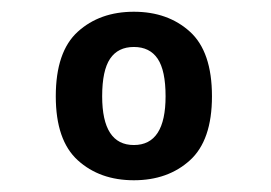

<svg xmlns="http://www.w3.org/2000/svg" viewBox="-20 -696 462 327"><path d="M208 -389Q150 -389 112.5 -423Q75 -457 75 -532Q75 -608 112.5 -642Q150 -676 208 -676Q266 -676 303.5 -642Q341 -608 341 -532Q341 -457 303.5 -423Q266 -389 208 -389ZM208 -449Q262 -449 262 -532Q262 -576 248.5 -596Q235 -616 208 -616Q181 -616 167.5 -596Q154 -576 154 -532Q154 -449 208 -449Z"/></svg>

Font: Pitagon Sans
Style: Bold
Weight: 700
Designer: Travis Tran
Foundry: Pitagon
Version: Version 1.001; ttfautohint (v1.8.4.7-5d5b);gftools[0.9.26]